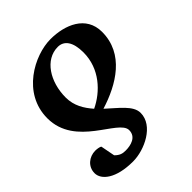

<svg xmlns="http://www.w3.org/2000/svg" viewBox="-211 -622 992 992"><g transform="rotate(-45 285.0 -125.5)"><path d="M83 71C38 71 -2 103 -2 151C-2 199 56 249 182 249C266 249 387 192 387 99C387 45 324 2 266 -52C401 -94 542 -177 542 -338C542 -456 431 -500 327 -500C209 -500 26 -405 26 -222C26 -14 282 42 282 120C282 170 232 182 195 182C172 182 156 178 135 157L120 79C113 73 92 71 83 71ZM169 -231C169 -346 232 -445 325 -445C371 -445 399 -407 399 -331C399 -211 316 -126 232 -86C197 -126 169 -171 169 -231Z"/></g></svg>

Font: Veleka
Style: Bold Italic
Weight: 700
Italic angle: -12°
Designer: Stefan Peev, Context Ltd, 2016; SIL International, 1997-2014.
Foundry: Stefan Peev, Context Ltd, 2016
Version: Version 5.000